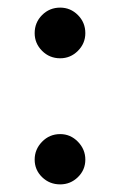

<svg xmlns="http://www.w3.org/2000/svg" viewBox="-20 -473 316 504"><path d="M138 -320Q110 -320 90.5 -339.5Q71 -359 71 -386Q71 -414 90.5 -433.5Q110 -453 138 -453Q165 -453 184.5 -433.5Q204 -414 204 -386Q204 -359 184.5 -339.5Q165 -320 138 -320ZM138 11Q110 11 90.5 -8Q71 -27 71 -54Q71 -81 90.5 -101Q110 -121 138 -121Q165 -121 184.5 -101Q204 -81 204 -54Q204 -27 184.5 -8Q165 11 138 11Z"/></svg>

Font: Lisu Bosa Light
Style: Regular
Weight: 300
Designer: David Morse, Annie Olsen, Victor Gaultney, Frank Grießhammer (Latin)
Foundry: SIL International
Version: Version 2.000